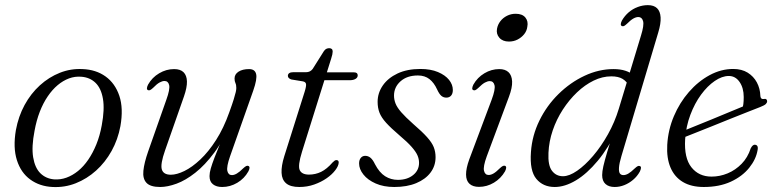

<svg xmlns="http://www.w3.org/2000/svg" viewBox="-20 -738 3104 767"><path d="M310 -462Q363.5 -460 401.8 -432.5Q440 -405 456.8 -355Q473.5 -305 461 -234Q451 -180.5 425.8 -135Q400.5 -89.5 363.8 -56.5Q327 -23.5 282.8 -6Q238.5 11.5 190 9Q138.5 6.5 101 -20.8Q63.5 -48 47.5 -98.2Q31.5 -148.5 43.5 -218.5Q53.5 -273 78.2 -318.5Q103 -364 139.2 -397Q175.5 -430 219 -447.2Q262.5 -464.5 310 -462ZM195.5 -21.5Q221 -19.5 245.2 -28.2Q269.5 -37 291.8 -55Q314 -73 332.5 -100Q351 -127 365 -161.5Q379 -196 386.5 -237.5Q398.5 -301.5 391.2 -343.5Q384 -385.5 361.5 -407.2Q339 -429 304.5 -431.5Q279.5 -433.5 255.8 -424.8Q232 -416 210.5 -398Q189 -380 170.8 -353.2Q152.5 -326.5 139 -291.8Q125.5 -257 118 -215.5Q105.5 -151.5 112.5 -109.5Q119.5 -67.5 141.2 -46Q163 -24.5 195.5 -21.5Z M972.5 -75Q977 -73 976.8 -67.2Q976.5 -61.5 972 -53Q956 -24.5 927.8 -7.8Q899.5 9 867.5 9Q844.5 9 830.8 -1.8Q817 -12.5 817 -34.5Q817 -47.5 822 -65Q827 -82.5 837.2 -109.2Q847.5 -136 864.5 -177Q881.5 -218 905.5 -278L903 -252Q873.5 -178.5 836.2 -128.5Q799 -78.5 760.2 -48Q721.5 -17.5 685.2 -4.2Q649 9 620 9Q580.5 9 565 -7.8Q549.5 -24.5 552.8 -56Q556 -87.5 571.5 -132L644.5 -339.5Q659.5 -381 655.8 -397.8Q652 -414.5 637 -414.5Q628.5 -414.5 617.5 -408.5Q606.5 -402.5 591.5 -387Q584.5 -380.5 579.8 -378.2Q575 -376 571 -378Q566.5 -380 567 -386Q567.5 -392 571.5 -400Q587.5 -428.5 615.8 -445.2Q644 -462 675.5 -462Q700.5 -462 713.2 -449.5Q726 -437 726.8 -413Q727.5 -389 715 -353L639.5 -137.5Q620 -82 626.5 -61Q633 -40 662.5 -40Q686 -40 716.8 -55Q747.5 -70 780.2 -100.8Q813 -131.5 843.2 -178.8Q873.5 -226 896 -289.5Q908 -322.5 913.8 -341.5Q919.5 -360.5 921.8 -370.2Q924 -380 924 -386.5Q924 -399 920.5 -406.2Q917 -413.5 917 -424.5Q917 -441.5 933 -451.8Q949 -462 975 -462Q998.5 -462 1003.2 -442.2Q1008 -422.5 991.5 -375.5L899 -113.5Q884.5 -72 888.2 -55.2Q892 -38.5 906.5 -38.5Q915.5 -38.5 926.2 -44.8Q937 -51 952 -66Q959 -72.5 963.8 -74.8Q968.5 -77 972.5 -75Z M1189.5 -413 1144 -420.5Q1137.5 -422.5 1133.8 -426.2Q1130 -430 1130 -435Q1130 -442 1135.5 -445.8Q1141 -449.5 1150.5 -449.5H1202Q1211 -449.5 1217.5 -452.8Q1224 -456 1229 -462.5L1274 -534Q1279 -541 1284.2 -543.2Q1289.5 -545.5 1295 -545.5Q1302 -545.5 1305.5 -542.2Q1309 -539 1309 -532Q1309 -527.5 1307.5 -520.2Q1306 -513 1303 -504L1186.5 -132Q1169 -76 1177.5 -58.2Q1186 -40.5 1214.5 -40.5Q1240 -40.5 1262.8 -51.5Q1285.5 -62.5 1309 -89.5Q1314 -94.5 1317.2 -96.5Q1320.5 -98.5 1324 -98.5Q1329 -98.5 1331.2 -95.5Q1333.5 -92.5 1333 -87.5Q1332 -74.5 1319.2 -57.8Q1306.5 -41 1285 -26Q1263.5 -11 1235.5 -1Q1207.5 9 1175.5 9Q1140.5 9 1123.2 -5.5Q1106 -20 1104.8 -47.5Q1103.5 -75 1115.5 -113.5L1197 -371.5Q1204 -394 1202.5 -402.5Q1201 -411 1189.5 -413ZM1242 -417.5 1252.5 -449H1394Q1409 -449 1409 -437Q1409 -428 1400.2 -422.8Q1391.5 -417.5 1376.5 -417.5Z M1569.5 -19.5Q1606.5 -19.5 1630.2 -38.5Q1654 -57.5 1654 -87.5Q1654 -103 1647.5 -117.8Q1641 -132.5 1624.2 -151.5Q1607.5 -170.5 1575.5 -197.5Q1541.5 -226.5 1522.5 -247.5Q1503.5 -268.5 1496 -287.8Q1488.5 -307 1488.5 -331Q1488.5 -366.5 1509.2 -396.5Q1530 -426.5 1568.2 -444.5Q1606.5 -462.5 1659 -462.5Q1700.5 -462.5 1729.5 -450.2Q1758.5 -438 1773.8 -419Q1789 -400 1789 -378.5Q1789 -364 1782 -356Q1775 -348 1763 -348Q1751.5 -348 1743 -355.2Q1734.5 -362.5 1726 -381Q1714 -407.5 1695.5 -422Q1677 -436.5 1649.5 -436.5Q1606 -436.5 1580 -413.2Q1554 -390 1554 -356Q1554 -340 1560.2 -324.2Q1566.5 -308.5 1583 -289.5Q1599.5 -270.5 1631 -242.5Q1666.5 -212 1686 -190.2Q1705.5 -168.5 1712.8 -150Q1720 -131.5 1720 -110Q1720 -75.5 1700 -48.8Q1680 -22 1643 -6.5Q1606 9 1555 9Q1512.5 9 1480.8 -5Q1449 -19 1431.8 -40.8Q1414.5 -62.5 1414.5 -85Q1414.5 -99 1421.2 -107.2Q1428 -115.5 1439 -115.5Q1450.5 -115.5 1460 -107.8Q1469.5 -100 1478 -82Q1495.5 -48.5 1518.5 -34Q1541.5 -19.5 1569.5 -19.5Z M1924.5 -113.5Q1909.5 -72.5 1913.5 -55.8Q1917.5 -39 1932 -39Q1941 -39 1951.5 -45Q1962 -51 1977.5 -66.5Q1984.5 -73 1989 -75Q1993.5 -77 1998 -75.5Q2002.5 -73 2002 -67.2Q2001.5 -61.5 1997.5 -53.5Q1981 -25 1953 -8.2Q1925 8.5 1893.5 8.5Q1869 8.5 1855.5 -3.8Q1842 -16 1841.8 -40.5Q1841.5 -65 1854.5 -101L1944 -339.5Q1959.5 -381 1955.5 -397.5Q1951.5 -414 1936.5 -414Q1928 -414 1917.2 -408.2Q1906.5 -402.5 1891 -387Q1884 -380.5 1879.5 -378.2Q1875 -376 1870.5 -378Q1866 -380 1866.5 -385.8Q1867 -391.5 1871 -400Q1887 -428.5 1915 -445.2Q1943 -462 1974.5 -462Q1998 -462 2011.2 -449.8Q2024.5 -437.5 2025.8 -412.8Q2027 -388 2013 -351ZM2013 -572Q1988 -572 1974.8 -587.2Q1961.5 -602.5 1965.5 -623.5Q1968.5 -640 1979 -653.5Q1989.5 -667 2005.5 -675Q2021.5 -683 2040 -683Q2066.5 -683 2078.8 -668Q2091 -653 2086.5 -631Q2084.5 -614.5 2073.8 -601.2Q2063 -588 2047.5 -580Q2032 -572 2013 -572Z M2609.5 -608 2462.5 -114.5Q2454 -86 2452.8 -69.2Q2451.5 -52.5 2456 -45.5Q2460.5 -38.5 2470.5 -38.5Q2479.5 -38.5 2490 -44.5Q2500.5 -50.5 2516 -65.5Q2523 -72 2527.5 -74.2Q2532 -76.5 2536.5 -74.5Q2541 -72.5 2540.5 -66.8Q2540 -61 2536 -52.5Q2525.5 -33.5 2509.2 -19.8Q2493 -6 2474 1.5Q2455 9 2435.5 9Q2412 9 2398.8 -3Q2385.5 -15 2385.5 -38.5Q2385.5 -52.5 2390.2 -73.8Q2395 -95 2406 -132Q2417 -169 2435.5 -229L2447 -223Q2411 -147.5 2368 -95.8Q2325 -44 2280.8 -17.5Q2236.5 9 2196 9Q2149.5 9 2122.5 -23.5Q2095.5 -56 2101 -130.5Q2105.5 -196.5 2134.8 -256.2Q2164 -316 2211 -362.2Q2258 -408.5 2315 -435.2Q2372 -462 2431 -462Q2458.5 -462 2478.8 -455.2Q2499 -448.5 2512 -436.5Q2525 -424.5 2530.5 -408L2493.5 -393.5Q2483.5 -413 2466.8 -423Q2450 -433 2422 -433Q2386.5 -433 2351.5 -416Q2316.5 -399 2285 -369Q2253.5 -339 2228.2 -300Q2203 -261 2188 -217Q2173 -173 2171 -127.5Q2168.5 -77.5 2185 -55.8Q2201.5 -34 2229 -34Q2254 -34 2285.5 -55.8Q2317 -77.5 2349.2 -115.2Q2381.5 -153 2408.8 -201.8Q2436 -250.5 2452 -303.5L2540.5 -595.5Q2553.5 -637 2549 -653.5Q2544.5 -670 2530 -670Q2521 -670 2510.2 -664Q2499.5 -658 2484.5 -643Q2477.5 -636.5 2473 -634.2Q2468.5 -632 2464 -634Q2459.5 -636.5 2460 -642.2Q2460.5 -648 2464.5 -656Q2475.5 -675 2491.5 -688.8Q2507.5 -702.5 2527.5 -710Q2547.5 -717.5 2568 -717.5Q2592 -717.5 2604.8 -705.2Q2617.5 -693 2619 -668.5Q2620.5 -644 2609.5 -608Z M2685.5 -205Q2685.5 -205 2704.8 -213Q2724 -221 2755.2 -233.5Q2786.5 -246 2822.5 -260.8Q2858.5 -275.5 2893 -290Q2927.5 -304.5 2953.5 -315L2944.5 -301Q2948 -310.5 2949.5 -322Q2951 -333.5 2951 -350.5Q2951 -386.5 2934.5 -410.5Q2918 -434.5 2891.5 -434.5Q2864.5 -434.5 2835.2 -414.5Q2806 -394.5 2780.5 -359.8Q2755 -325 2737.8 -279.2Q2720.5 -233.5 2717 -181.5Q2712.5 -107 2742 -69.8Q2771.5 -32.5 2822.5 -32.5Q2855.5 -32.5 2886.8 -45.5Q2918 -58.5 2942.5 -83.5Q2967 -108.5 2979 -145.5Q2983.5 -154 2987.5 -157Q2991.5 -160 2996 -160Q3002 -159.5 3005.2 -154.8Q3008.5 -150 3006.5 -139Q3000.5 -102 2973 -67.8Q2945.5 -33.5 2899.5 -12.2Q2853.5 9 2791.5 9Q2741.5 9 2708 -11Q2674.5 -31 2658.5 -68.8Q2642.5 -106.5 2645.5 -159.5Q2649 -219.5 2672 -273.8Q2695 -328 2732 -370.5Q2769 -413 2814.8 -437.8Q2860.5 -462.5 2909 -462.5Q2943 -462.5 2966.8 -447.8Q2990.5 -433 3003.5 -408.8Q3016.5 -384.5 3017.5 -355Q3017.5 -349 3021 -345.2Q3024.5 -341.5 3030.5 -342.5Q3037.5 -344 3041 -341.5Q3044.5 -339 3044.5 -333.5Q3044.5 -327.5 3039 -322.2Q3033.5 -317 3017 -310.5Q2998 -303 2966.8 -290.8Q2935.5 -278.5 2898.8 -263.8Q2862 -249 2825 -234Q2788 -219 2757.2 -207Q2726.5 -195 2708 -187.5Q2689.5 -180 2689.5 -180Z"/></svg>

Font: Fraunces Light
Style: Italic
Weight: 300
Italic angle: -16°
Version: Version 1.000;[b76b70a41]